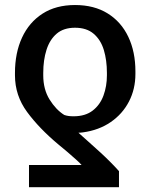

<svg xmlns="http://www.w3.org/2000/svg" viewBox="-20 -573 606 776"><path d="M460.9 183.6H97.2V93.8H309.6Q303.2 85.9 287.4 71.8Q271.5 57.6 252.2 41Q232.9 24.4 215.8 10.7Q138.2 -54.2 89.4 -120.6Q40.5 -187 40.5 -268.6V-278.3Q40.5 -359.4 69.1 -421.1Q97.7 -482.9 151.9 -517.8Q206.1 -552.7 283.2 -552.7Q360.4 -552.7 415 -518.8Q469.7 -484.9 498.5 -424.3Q527.3 -363.8 527.3 -284.2V-274.4Q527.3 -212.9 501.2 -162.6Q475.1 -112.3 427.5 -79.6Q379.9 -46.9 315.9 -38.1Q309.1 -37.1 305.7 -36.9Q302.2 -36.6 296.9 -36.6Q316.4 -19 338.6 0.7Q360.8 20.5 383.1 40.8Q405.3 61 425 80.8Q444.8 100.6 460.9 118.7ZM412.1 -268.6V-278.3Q412.1 -329.6 399.7 -370.8Q387.2 -412.1 358.6 -436.5Q330.1 -460.9 283.2 -460.9Q237.3 -460.9 209.2 -437Q181.2 -413.1 168 -371.8Q154.8 -330.6 154.8 -278.3V-268.6Q154.8 -211.9 180.4 -170.7Q206.1 -129.4 239.7 -108.4Q248 -105.5 257.1 -104.2Q266.1 -103 277.3 -103Q324.7 -103 354.5 -126Q384.3 -148.9 398.2 -186.8Q412.1 -224.6 412.1 -268.6Z"/></svg>

Font: Inter 20pt Medium
Style: Regular
Weight: 500
Version: Version 4.001;git-66647c0bb